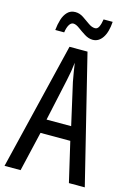

<svg xmlns="http://www.w3.org/2000/svg" viewBox="-134 -972 718 1040"><g transform="rotate(15 225.0 -452.5)"><path d="M361 0 309 -223H142L90 0H0L173 -714H274L450 0ZM240 -535Q235 -563 230.5 -589Q226 -615 223 -638Q218 -590 206 -536L155 -301H293ZM364 -905Q360 -846 338.5 -814.5Q317 -783 284 -783Q261 -783 238 -797.5Q215 -812 195.5 -826.5Q176 -841 161 -841Q148 -841 138.5 -825.5Q129 -810 125 -782H75Q78 -814 86.5 -841.5Q95 -869 112 -886.5Q129 -904 156 -904Q180 -904 201.5 -889.5Q223 -875 242.5 -861Q262 -847 280 -847Q294 -847 301.5 -863Q309 -879 313 -905Z"/></g></svg>

Font: Noto Sans Thai ExtCond
Style: Regular
Weight: 400
Width: 2
Designer: Monotype Design Team
Foundry: Monotype Imaging Inc.
Version: Version 2.002; ttfautohint (v1.8.4.7-5d5b)